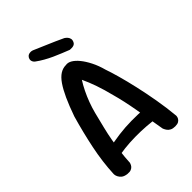

<svg xmlns="http://www.w3.org/2000/svg" viewBox="-242 -925 1026 1026"><g transform="rotate(-45 271.5 -412.0)"><path d="M94 1Q74 -2 64 -10Q54 -18 49 -28Q44 -38 43.5 -44.5Q43 -51 43 -51Q47 -139 66 -231Q85 -323 112 -417Q133 -477 152.5 -519.5Q172 -562 191 -589.5Q210 -617 230.5 -630Q251 -643 274 -643Q291 -646 309 -635.5Q327 -625 345 -603Q363 -581 379.5 -548.5Q396 -516 407 -475Q417 -447 430.5 -399Q444 -351 457.5 -291.5Q471 -232 482.5 -166Q494 -100 500 -35Q500 -35 499.5 -29.5Q499 -24 495 -16.5Q491 -9 482 -3.5Q473 2 456 2Q439 2 428 -3.5Q417 -9 411 -17.5Q405 -26 402.5 -32Q400 -38 400 -38Q385 -129 371 -208.5Q357 -288 340 -349Q326 -405 311 -448Q296 -491 279 -527Q264 -504 249.5 -474.5Q235 -445 223.5 -414Q212 -383 204 -352Q192 -304 182 -263.5Q172 -223 165.5 -186Q159 -149 154 -111.5Q149 -74 147 -32Q147 -32 145 -26Q143 -20 138 -13Q133 -6 122.5 -1.5Q112 3 94 1ZM113 -92 123 -161Q170 -172 216.5 -178Q263 -184 312 -184.5Q361 -185 414 -181L424 -98Q389 -104 348 -107Q307 -110 264.5 -109.5Q222 -109 183 -104.5Q144 -100 113 -92ZM346 -686Q326 -694 303.5 -703Q281 -712 258 -722.5Q235 -733 213 -745.5Q191 -758 172 -772Q172 -772 168.5 -775Q165 -778 162 -783.5Q159 -789 158.5 -796Q158 -803 163 -812Q168 -820 175 -823Q182 -826 189.5 -826Q197 -826 201.5 -824.5Q206 -823 206 -823Q242 -807 281.5 -790.5Q321 -774 370 -751Q370 -751 375 -747.5Q380 -744 385.5 -737.5Q391 -731 393 -721.5Q395 -712 389 -700Q385 -692 378 -689Q371 -686 364 -685.5Q357 -685 351.5 -685.5Q346 -686 346 -686Z"/></g></svg>

Font: Sour Gummy
Style: Regular
Weight: 400
Designer: Stefie Justprince
Foundry: Eifetstype
Version: Version 1.000